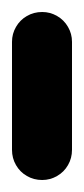

<svg xmlns="http://www.w3.org/2000/svg" viewBox="-20 -300 140 320"><path d="M0 -50.3H100V-230.3H0ZM50.3 -100Q36.3 -100 24.8 -93.3Q13.3 -86.7 6.7 -75.2Q0 -63.7 0 -50.3Q0 -36.3 6.7 -24.8Q13.3 -13.3 24.8 -6.7Q36.3 0 50.3 0Q63.7 0 75.2 -6.7Q86.7 -13.3 93.3 -24.8Q100 -36.3 100 -50.3Q100 -63.7 93.3 -75.2Q86.7 -86.7 75.2 -93.3Q63.7 -100 50.3 -100ZM50.3 -280Q36.3 -280 24.8 -273.3Q13.3 -266.7 6.7 -255.2Q0 -243.7 0 -230.3Q0 -216.3 6.7 -204.8Q13.3 -193.3 24.8 -186.7Q36.3 -180 50.3 -180Q63.7 -180 75.2 -186.7Q86.7 -193.3 93.3 -204.8Q100 -216.3 100 -230.3Q100 -243.7 93.3 -255.2Q86.7 -266.7 75.2 -273.3Q63.7 -280 50.3 -280Z"/></svg>

Font: Wavefont Thin
Style: Regular
Weight: 100
Monospace: yes
Version: Version 3.005;gftools[0.9.33]